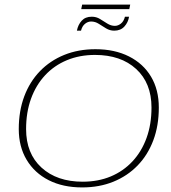

<svg xmlns="http://www.w3.org/2000/svg" viewBox="-20 -809 746 839"><path d="M339 10Q255 10 193 -21.5Q131 -53 96.5 -110.5Q62 -168 62 -245Q62 -324 86 -388Q110 -452 154.5 -498Q199 -544 260.5 -569Q322 -594 397 -594Q481 -594 543.5 -562.5Q606 -531 640 -474Q674 -417 674 -339Q674 -260 650 -196Q626 -132 581.5 -86Q537 -40 475.5 -15Q414 10 339 10ZM341 -15Q409 -15 464 -38Q519 -61 559 -104Q599 -147 620.5 -206.5Q642 -266 642 -339Q642 -446 575 -507.5Q508 -569 395 -569Q328 -569 272.5 -546Q217 -523 177 -480Q137 -437 115.5 -377.5Q94 -318 94 -245Q94 -138 161.5 -76.5Q229 -15 341 -15ZM479 -675Q460 -675 443.5 -685Q427 -695 411.5 -705Q396 -715 378 -715Q364 -715 351.5 -705Q339 -695 334 -675H316Q321 -701 337 -718.5Q353 -736 381 -736Q401 -736 417 -726L449 -706Q465 -696 482 -696Q496 -696 508.5 -706Q521 -716 526 -736H544Q540 -711 523.5 -693Q507 -675 479 -675ZM335 -769 339 -789H549L545 -769Z"/></svg>

Font: Rokkitt SemiBold Thin
Style: Italic
Weight: 250
Italic angle: -9°
Version: Version 3.103